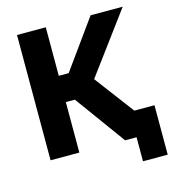

<svg xmlns="http://www.w3.org/2000/svg" viewBox="-122 -813 959 1051"><g transform="rotate(-15 357.5 -287.0)"><path d="M584 -144H698.2V136.2H558.1V0H493.2L285.2 -286.1H233.9V0H70.8V-710H233.9V-435.1H290L487.8 -710H669.9L416 -367.2Z"/></g></svg>

Font: Rawline ExtraBold
Style: Regular
Weight: 800
Designer: Matt McInerney, Pablo Impallari, Rodrigo Fuenzalida
Foundry: Matt McInerney, Pablo Impallari, Rodrigo Fuenzalida
Version: Version 4.020;PS 004.020;hotconv 1.0.88;makeotf.lib2.5.64775